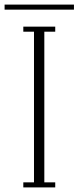

<svg xmlns="http://www.w3.org/2000/svg" viewBox="-68 -816 342 836"><path d="M33.5 0V-22H80V-678H33.5V-700H172.5V-678H125V-22H172.5V0ZM-48 -774V-796H254V-774Z"/></svg>

Font: Imbue 50pt ExtraLight
Style: Regular
Weight: 200
Designer: Tyler Finck
Foundry: Etcetera Type Company
Version: Version 1.102; ttfautohint (v1.8.3)